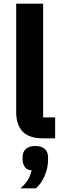

<svg xmlns="http://www.w3.org/2000/svg" viewBox="-20 -760 343 1055"><path d="M283 0H216Q140 0 104.5 -37Q69 -74 69 -144V-740H217V-115H283ZM174 42Q207 42 225.5 58Q244 74 244 104V118Q244 164 225 207Q206 250 177 275H92Q118 253 132.5 229.5Q147 206 154 176Q126 174 115 155.5Q104 137 104 115V104Q104 74 122.5 58Q141 42 174 42Z"/></svg>

Font: IBM Plex Sans Var
Style: Regular
Weight: 400
Designer: Mike Abbink, Paul van der Laan, Pieter van Rosmalen
Foundry: Bold Monday
Version: Version 3.000